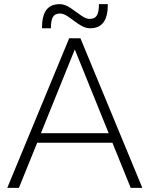

<svg xmlns="http://www.w3.org/2000/svg" viewBox="-20 -904 720 924"><path d="M609 0H665L367 -720H313L15 0H71L159 -217H521ZM177 -263 340 -666 503 -263ZM182 -768H225C225 -816 235 -839 269 -839C293 -839 317 -817 340 -801C362 -785 385 -768 414 -768C474 -768 499 -809 499 -884H456C456 -836 446 -813 411 -813C387 -813 364 -835 340 -851C318 -867 296 -884 267 -884C206 -884 182 -843 182 -768Z"/></svg>

Font: Aspekta 200
Style: Regular
Weight: 200
Designer: Ivo Dolenc
Version: Version 2.000